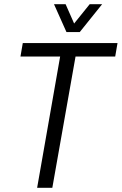

<svg xmlns="http://www.w3.org/2000/svg" viewBox="-20 -890 577 910"><path d="M156 0 265 -622H77L88 -686H537L526 -622H338L228 0ZM464 -870 358 -738H295L236 -870H291L343 -752H310L405 -870Z"/></svg>

Font: Archivo Condensed Light
Style: Italic
Weight: 300
Width: 3
Italic angle: -10°
Designer: Hector Gatti
Foundry: Omnibus-Type
Version: Version 2.001